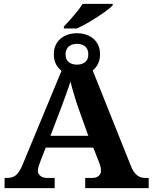

<svg xmlns="http://www.w3.org/2000/svg" viewBox="-20 -978 793 998"><path d="M500 -695.8Q500 -667.5 489.5 -646.5Q479 -625.5 461.9 -611.8L659.2 -118.2Q666.5 -99.1 674.8 -86.7Q683.1 -74.2 692.6 -66.9Q702.1 -59.6 712.6 -56.4Q723.1 -53.2 734.9 -53.2H752.9V0H422.9V-53.2H461.9Q469.2 -53.2 477.1 -55.4Q484.9 -57.6 491 -62.3Q497.1 -66.9 501 -73.7Q504.9 -80.6 504.9 -89.8Q504.9 -101.1 502.4 -111.3Q500 -121.6 497.1 -128.9L464.8 -210.9H217.8L190.9 -142.1Q186.5 -130.9 181.6 -116Q176.8 -101.1 176.8 -89.8Q176.8 -81.1 180.7 -74.5Q184.6 -67.9 190.9 -63Q197.3 -58.1 205.3 -55.7Q213.4 -53.2 222.2 -53.2H264.2V0H3.9V-53.2H16.1Q29.3 -53.2 40.3 -55.9Q51.3 -58.6 60.8 -65.9Q70.3 -73.2 78.9 -85.9Q87.4 -98.6 96.2 -119.1L299.8 -609.9Q281.2 -624 270.5 -645.3Q259.8 -666.5 259.8 -695.8Q259.8 -722.7 269 -742.9Q278.3 -763.2 294.7 -777.1Q311 -791 333 -798.1Q355 -805.2 379.9 -805.2Q404.8 -805.2 426.8 -798.1Q448.7 -791 465.1 -777.1Q481.4 -763.2 490.7 -742.9Q500 -722.7 500 -695.8ZM388.2 -414.1Q382.8 -429.2 377.2 -446.8Q371.6 -464.4 366 -482.9Q360.4 -501.5 355.2 -519.8Q350.1 -538.1 346.2 -554.2Q341.8 -540.5 335.9 -523.2Q330.1 -505.9 323.5 -487.8Q316.9 -469.7 310.3 -451.7Q303.7 -433.6 297.9 -418L242.2 -272H439ZM312 -839.8Q322.8 -851.6 336.4 -866.5Q350.1 -881.3 363.5 -897.2Q377 -913.1 389.2 -928.7Q401.4 -944.3 409.2 -958H565.9V-950.2Q556.6 -939.5 535.2 -923.6Q513.7 -907.7 487.1 -890.4Q460.4 -873 431.9 -856.9Q403.3 -840.8 379.9 -830.1H312ZM439 -695.8Q439 -710.4 434.3 -720.7Q429.7 -731 421.6 -737.5Q413.6 -744.1 402.8 -747.1Q392.1 -750 379.9 -750Q368.2 -750 357.4 -747.1Q346.7 -744.1 338.6 -737.5Q330.6 -731 325.7 -720.7Q320.8 -710.4 320.8 -695.8Q320.8 -668.5 336.7 -655.8Q352.5 -643.1 375 -642.1H384.8Q407.7 -643.1 423.3 -655.8Q439 -668.5 439 -695.8Z"/></svg>

Font: Droids
Style: b
Weight: 700
Foundry: Ascender Corporation
Version: Version 1.00 build 113